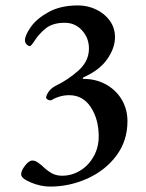

<svg xmlns="http://www.w3.org/2000/svg" viewBox="-20 -650 537 708"><path d="M58 -7Q58 -21 72.5 -39.5Q87 -58 99 -58Q108 -58 115.5 -53.5Q123 -49 134 -40Q151 -23 168.5 -12.5Q186 -2 209 -2Q244 -2 275 -20.5Q306 -39 325 -72.5Q344 -106 344 -147Q344 -210 315 -254.5Q286 -299 235 -299Q201 -299 170 -281Q168 -280 165 -280Q159 -280 154 -284Q149 -288 150 -292Q157 -318 184 -333Q232 -356 270 -390.5Q308 -425 308 -471Q308 -510 282.5 -538Q257 -566 219 -566Q175 -566 149.5 -546Q124 -526 105 -496Q103 -493 98 -486.5Q93 -480 90 -480Q84 -480 78 -486.5Q72 -493 72 -501Q72 -520 94 -551Q116 -582 160 -606Q204 -630 268 -630Q303 -630 334.5 -615Q366 -600 385 -573.5Q404 -547 404 -513Q404 -473 375.5 -432Q347 -391 288 -365Q285 -363 285 -361Q285 -359 289 -359Q334 -359 371 -338.5Q408 -318 429 -282.5Q450 -247 450 -203Q450 -131 409.5 -76.5Q369 -22 303 8Q237 38 165 38Q130 38 94 23Q58 8 58 -7Z"/></svg>

Font: EB Garamond Medium
Style: Regular
Weight: 500
Designer: Georg Duffner and Octavio Pardo
Foundry: Georg Duffner
Version: Version 1.000